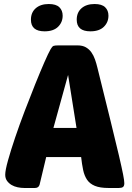

<svg xmlns="http://www.w3.org/2000/svg" viewBox="-20 -936 659 956"><path d="M366 -710Q391 -710 407.5 -700.5Q424 -691 435 -675.5Q446 -660 453 -640Q460 -620 465 -599Q505 -437 531 -332Q557 -227 572 -162.5Q587 -98 593 -67Q599 -36 599 -24Q599 -10 592.5 -5Q586 0 572 0H521Q478 0 452.5 -10.5Q427 -21 413.5 -41Q400 -61 394 -89.5Q388 -118 384 -154H210L177 -16Q172 0 154 0H101Q85 0 68 -3.5Q51 -7 37.5 -15Q24 -23 15 -35.5Q6 -48 6 -66Q6 -88 20 -138Q34 -188 55.5 -251.5Q77 -315 103.5 -384.5Q130 -454 155 -516Q180 -578 200.5 -625Q221 -672 232 -691Q240 -705 246.5 -707.5Q253 -710 271 -710ZM246 -299H361L319 -563ZM134 -838Q134 -874 158 -895Q182 -916 223 -916Q259 -916 275.5 -900Q292 -884 292 -858Q292 -825 269 -802.5Q246 -780 202 -780Q134 -780 134 -838ZM362 -838Q362 -874 386 -895Q410 -916 451 -916Q487 -916 503.5 -900Q520 -884 520 -858Q520 -825 497 -802.5Q474 -780 430 -780Q362 -780 362 -838Z"/></svg>

Font: Poetsen One
Style: Regular
Weight: 400
Designer: Pablo Impallari, Rodrigo Fuenzalida
Foundry: Pablo Impallari, Rodrigo Fuenzalida
Version: Version 1.001; ttfautohint (v0.93) -l 8 -r 50 -G 200 -x 14 -